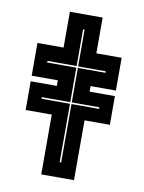

<svg xmlns="http://www.w3.org/2000/svg" viewBox="-81 -757 610 814"><g transform="rotate(10 224.5 -350.0)"><path d="M153.5 0V-257.5H41V-381H153.5V-405H41V-546H153.5V-700H294.5V-546H403.5V-405H294.5V-381H403.5V-257.5H294.5V0ZM221.5 -64.5H228V-316H347V-323H228V-471.5H347V-478H228V-636.5H221.5V-478.5H96V-471.5H221.5V-323H99V-316H221.5Z"/></g></svg>

Font: Tourney Thin ExtraBold
Style: Regular
Weight: 800
Version: Version 1.015